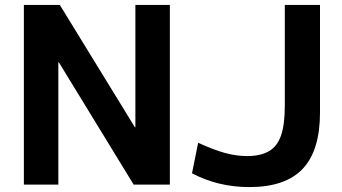

<svg xmlns="http://www.w3.org/2000/svg" viewBox="-20 -750 1389 780"><path d="M77 0V-730H223L528 -233H530V-730H670V0H523L219 -497H217V0ZM993 10Q866 10 760 -46L785 -170Q846 -142 892.5 -129Q939 -116 984 -116Q1039 -116 1073 -136Q1107 -156 1122 -200.5Q1137 -245 1137 -320V-730H1280V-293Q1280 -139 1210 -64.5Q1140 10 993 10Z"/></svg>

Font: M PLUS 2
Style: Bold
Weight: 700
Designer: Coji Morishita
Foundry: UNDERFOREST DESIGN
Version: Version 1.001